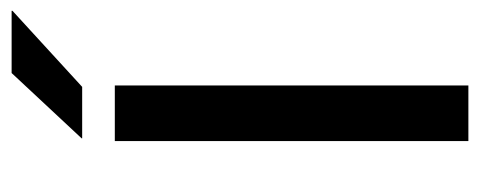

<svg xmlns="http://www.w3.org/2000/svg" viewBox="-280 -586 866 347"><g transform="rotate(-90 153.5 -413.0)"><path d="M172 -639V0H71.5V-639ZM76.5 -699 194.5 -825.5H307V-824L169.5 -698H76.5Z"/></g></svg>

Font: Anek Kannada Medium Medium
Style: Regular
Weight: 500
Version: Version 1.003